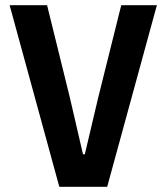

<svg xmlns="http://www.w3.org/2000/svg" viewBox="-20 -718 640 738"><path d="M392 0C392 0 583 -698 583 -698C583 -698 446 -698 446 -698C446 -698 358 -345 358 -345C358 -345 306 -125 306 -125C306 -125 299 -125 299 -125C299 -125 248 -345 248 -345C248 -345 161 -698 161 -698C161 -698 17 -698 17 -698C17 -698 208 0 208 0C208 0 392 0 392 0Z"/></svg>

Font: IBM Plex Mono Mod
Style: SemiBold
Weight: 500
Designer: Mike Abbink, Paul van der Laan, Pieter van Rosmalen
Foundry: Bold Monday
Version: ""